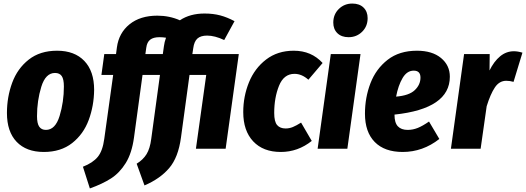

<svg xmlns="http://www.w3.org/2000/svg" viewBox="-20 -836 2956 1079"><path d="M19 -201Q19 -291 48.5 -371Q78 -451 141.5 -501Q205 -551 301 -551Q399 -551 454 -493.5Q509 -436 509 -331Q508 -241 478.5 -161.5Q449 -82 385.5 -32Q322 18 226 18Q128 18 73.5 -39Q19 -96 19 -201ZM339 -350Q339 -391 327 -408.5Q315 -426 289 -426Q236 -426 212 -348Q188 -270 188 -183Q188 -142 200.5 -124Q213 -106 238 -106Q291 -106 315 -184.5Q339 -263 339 -350Z M1248 0H1081L1139 -415H1045L997 -63Q982 49 930.5 109Q879 169 792 206L748 84Q784 62 803.5 30.5Q823 -1 830 -56L879 -415H781L733 -63Q721 25 686.5 80.5Q652 136 603.5 167Q555 198 485 223L446 101Q502 79 529.5 45.5Q557 12 566 -56L616 -415H550L566 -532H632L637 -570Q648 -651 708 -699.5Q768 -748 864 -748Q932 -748 991 -722Q1048 -760 1129 -760Q1178 -760 1217.5 -749.5Q1257 -739 1298 -717L1240 -611Q1187 -636 1144 -636Q1108 -636 1089.5 -619.5Q1071 -603 1066 -565L1061 -532H1322ZM901 -575Q904 -600 913 -624Q895 -627 876 -627Q842 -627 824 -613Q806 -599 802 -568L797 -532H895Z M1793 -482 1713 -388Q1676 -421 1635 -421Q1575 -421 1548 -354Q1521 -287 1521 -201Q1521 -152 1537.5 -133Q1554 -114 1585 -114Q1606 -114 1625.5 -122Q1645 -130 1672 -147L1732 -44Q1654 18 1558 18Q1459 18 1403 -41.5Q1347 -101 1347 -206Q1347 -294 1379 -373Q1411 -452 1475.5 -501.5Q1540 -551 1631 -551Q1730 -551 1793 -482Z M1932 0H1765L1839 -532H2006ZM1853 -709Q1853 -755 1884 -785.5Q1915 -816 1960 -816Q2000 -816 2023 -793.5Q2046 -771 2046 -734Q2046 -688 2015 -657.5Q1984 -627 1939 -627Q1899 -627 1876 -649.5Q1853 -672 1853 -709Z M2508 -405Q2508 -225 2197 -192V-191Q2197 -146 2216 -126Q2235 -106 2271 -106Q2300 -106 2327.5 -117Q2355 -128 2391 -153L2449 -55Q2356 18 2243 18Q2141 18 2086 -38Q2031 -94 2031 -197Q2031 -288 2062 -368.5Q2093 -449 2158.5 -500Q2224 -551 2323 -551Q2409 -551 2458.5 -510Q2508 -469 2508 -405ZM2343 -400Q2343 -439 2305 -439Q2267 -439 2242.5 -397.5Q2218 -356 2206 -293Q2279 -299 2311 -329.5Q2343 -360 2343 -400Z M2916 -540 2866 -376Q2845 -382 2825 -382Q2786 -382 2761 -344.5Q2736 -307 2715 -239L2681 0H2514L2588 -532H2732L2731 -440Q2756 -491 2790.5 -519.5Q2825 -548 2868 -548Q2890 -548 2916 -540Z"/></svg>

Font: Fira Sans Condensed ExtraBold
Style: Italic
Weight: 800
Width: 3
Italic angle: -8°
Designer: bBox Type GmbH & Carrois Corporate GbR & Edenspiekermann AG
Foundry: bBox Type GmbH & Carrois Corporate GbR & Edenspiekermann AG
Version: Version 4.301